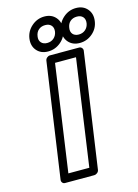

<svg xmlns="http://www.w3.org/2000/svg" viewBox="-142 -1031 812 1132"><g transform="rotate(-15 263.5 -465.0)"><path d="M88.9 0 189.9 -700.2Q191.4 -710.9 200 -718Q208.5 -725.1 217.8 -725.1H396Q406.7 -725.1 413.1 -717Q419.4 -709 418 -700.2L316.9 0Q315.4 10.7 306.4 17.8Q297.4 24.9 288.1 24.9H109.9Q99.1 24.9 93.3 17.1Q87.4 9.3 88.9 0ZM127 -852.1Q133.3 -896 167.2 -925.5Q201.2 -955.1 245.1 -955.1Q289.1 -955.1 314.2 -925.5Q339.4 -896 333 -852.1Q327.1 -808.1 293 -779.1Q258.8 -750 214.8 -750Q171.4 -750 146.2 -778.8Q121.1 -807.6 127 -852.1ZM143.1 -24.9H271L363.8 -674.8H235.8ZM176.8 -852.1Q172.9 -829.1 185.5 -814.5Q198.2 -799.8 222.2 -799.8Q246.1 -799.8 262.7 -814.2Q279.3 -828.6 283.2 -852.1Q286.6 -876.5 273.9 -890.6Q261.2 -904.8 236.8 -904.8Q212.4 -904.8 196.3 -890.9Q180.2 -877 176.8 -852.1ZM319.8 -852.1Q326.2 -896 360.1 -925.5Q394 -955.1 438 -955.1Q481.9 -955.1 507.1 -925.5Q532.2 -896 525.9 -852.1Q520 -808.1 486.1 -779.1Q452.1 -750 408.2 -750Q364.3 -750 339.1 -779.1Q314 -808.1 319.8 -852.1ZM370.1 -852.1Q366.2 -828.6 378.7 -814.2Q391.1 -799.8 415 -799.8Q439 -799.8 455.6 -814.2Q472.2 -828.6 476.1 -852.1Q479.5 -876.5 467 -890.6Q454.6 -904.8 430.2 -904.8Q405.8 -904.8 389.6 -890.9Q373.5 -877 370.1 -852.1Z"/></g></svg>

Font: Trueno Bold Outline
Style: Italic
Weight: 700
Width: 6
Designer: Julieta Ulanovsky
Foundry: Julieta Ulanovsky
Version: Version 3.001b | FøM Fix